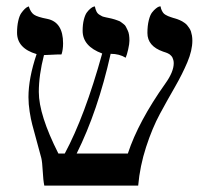

<svg xmlns="http://www.w3.org/2000/svg" viewBox="-20 -579 652 599"><path d="M580.1 -452.1Q580.1 -421.9 564.5 -384.8Q548.8 -347.7 525.9 -307.9Q502.9 -268.1 479 -223.9Q455.1 -179.7 435.8 -120.4Q416.5 -61 411.1 0H118.2Q114.7 -17.1 113.3 -45.4Q111.8 -73.7 108.9 -85.9Q103.5 -106.4 94.2 -140.1Q85 -173.8 80.6 -190.4Q76.2 -207 72.5 -230.7Q68.8 -254.4 68.8 -275.9Q68.8 -335 94.2 -410.2Q33.2 -428.2 33.2 -477.1Q33.2 -497.6 36.9 -513.7Q40.5 -529.8 46.1 -537.8Q51.8 -545.9 57.1 -551Q62.5 -556.2 66.4 -557.6L69.8 -559.1Q75.2 -541 85.9 -533.4Q96.7 -525.9 127.9 -520Q176.8 -509.8 176.8 -443.8Q176.8 -423.8 171.9 -409.2Q157.2 -409.2 140.9 -408.2Q124.5 -407.2 117.2 -407.2Q101.1 -344.7 101.1 -292Q101.1 -220.7 162.1 -100.1H182.1Q244.6 -216.3 298.8 -412.1Q237.8 -434.6 237.8 -482.9Q237.8 -502.9 241.7 -518.1Q245.6 -533.2 251.2 -540.5Q256.8 -547.9 262.5 -552.5Q268.1 -557.1 272 -558.1L275.9 -559.1Q277.8 -549.8 281 -543.2Q284.2 -536.6 290.3 -533Q296.4 -529.3 298.8 -528.1Q301.3 -526.9 310.3 -524.9Q319.3 -522.9 319.8 -522.9Q320.3 -522.9 328.4 -521Q336.4 -519 338.1 -518.3Q339.8 -517.6 347.2 -515.1Q354.5 -512.7 356.9 -510.5Q359.4 -508.3 365 -504.4Q370.6 -500.5 372.8 -495.6Q375 -490.7 378.2 -484.6Q381.3 -478.5 382.6 -470.2Q383.8 -461.9 383.8 -452.1Q383.8 -442.4 379.9 -425Q376 -407.7 372.1 -398.9Q352.5 -411.1 325.2 -411.1Q285.2 -232.4 219.2 -100.1H378.9Q411.6 -199.7 496.1 -318.8Q522 -355 522 -381.8Q522 -387.2 520.8 -391.6Q519.5 -396 518.1 -399.2Q516.6 -402.3 513.7 -405.3Q510.7 -408.2 508.8 -409.7Q506.8 -411.1 503.2 -412.8Q499.5 -414.6 497.8 -415Q496.1 -415.5 492.7 -416.7Q489.3 -418 488.8 -418Q439.9 -435.1 439.9 -476.1Q439.9 -498.5 444.1 -515.4Q448.2 -532.2 454.3 -540Q460.4 -547.9 466.6 -552.7Q472.7 -557.6 476.6 -558.6L481 -559.1Q481.9 -552.2 484.4 -547.1Q486.8 -542 489.3 -538.8Q491.7 -535.6 496.6 -532.7Q501.5 -529.8 504.2 -528.8Q506.8 -527.8 512.9 -525.6Q519 -523.4 521 -522.9Q521.5 -522.9 526.1 -521.5Q530.8 -520 533 -519.3Q535.2 -518.6 540.3 -516.4Q545.4 -514.2 548.3 -512.5Q551.3 -510.7 556.2 -507.3Q561 -503.9 563.7 -500.5Q566.4 -497.1 570.1 -491.9Q573.7 -486.8 575.7 -481Q577.6 -475.1 578.9 -467.8Q580.1 -460.4 580.1 -452.1Z"/></svg>

Font: Linux Biolinum
Style: Regular
Weight: 400
Designer: Philipp H. Poll
Foundry: Philipp H. Poll
Version: Version 0.6.4